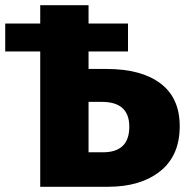

<svg xmlns="http://www.w3.org/2000/svg" viewBox="-20 -715 720 735"><path d="M388 -451Q521 -451 594.5 -395.5Q668 -340 668 -232Q668 -119 593 -59.5Q518 0 394 0H134V-518H0V-625H134V-695H319V-625H470V-518H319V-451ZM374 -132Q475 -132 475 -230Q475 -325 370 -325H319V-132Z"/></svg>

Font: FiraGO ExtraBold
Style: Regular
Weight: 800
Designer: bBox Type
Foundry: bBox Type GmbH
Version: Version 1.001;PS 001.001;hotconv 1.0.88;makeotf.lib2.5.64775